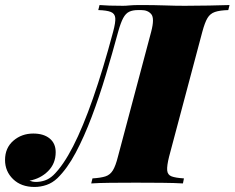

<svg xmlns="http://www.w3.org/2000/svg" viewBox="-82 -728 931 762"><path d="M61 -6Q79 -6 96.5 -12Q114 -18 130 -33Q169 -71 208 -147Q247 -223 287 -337.5Q327 -452 367 -602Q377 -639 375.5 -656.5Q374 -674 358 -680.5Q342 -687 308 -688L313 -708Q345 -705 406 -705Q418 -705 432.5 -706.5Q447 -708 475 -708Q530 -708 572 -706.5Q614 -705 651 -705Q701 -705 747.5 -706Q794 -707 829 -708L824 -688Q790 -687 771 -680.5Q752 -674 741.5 -656.5Q731 -639 721 -602L589 -106Q580 -70 581.5 -52Q583 -34 599 -28Q615 -22 648 -20L644 0Q612 -2 561 -2.5Q510 -3 457 -3Q403 -3 356 -2.5Q309 -2 280 0L285 -20Q318 -22 336.5 -28Q355 -34 366 -52Q377 -70 386 -106L518 -602Q532 -655 518.5 -671.5Q505 -688 479 -688H465Q445 -688 431 -681.5Q417 -675 407 -656.5Q397 -638 387 -602Q364 -517 338 -430.5Q312 -344 282 -264.5Q252 -185 218.5 -122Q185 -59 146 -21Q126 -2 102.5 6Q79 14 55 14Q2 14 -30 -17Q-62 -48 -62 -93Q-62 -141 -29 -169.5Q4 -198 50 -198Q91 -198 115 -178.5Q139 -159 139 -124Q139 -79 109 -49Q79 -19 35 -11Q40 -9 46.5 -7.5Q53 -6 61 -6Z"/></svg>

Font: Playfair Display Black
Style: Italic
Weight: 900
Italic angle: -14°
Designer: Claus Eggers Sørensen
Foundry: Claus Eggers Sørensen
Version: Version 1.203